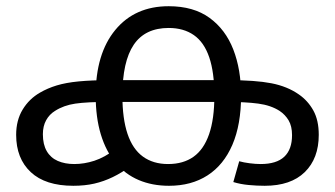

<svg xmlns="http://www.w3.org/2000/svg" viewBox="-20 -586 1078 618"><path d="M216 12Q126 12 79 -32Q32 -76 32 -152Q32 -199 53 -233.5Q74 -268 109 -288Q133 -302 162.5 -311Q192 -320 233.5 -324Q275 -328 333 -328H716Q802 -328 853.5 -318Q905 -308 942 -282Q971 -262 988.5 -230.5Q1006 -199 1006 -152Q1006 -76 961 -32Q916 12 832 12Q807 12 780.5 9.5Q754 7 731 0L750 -67Q764 -63 783.5 -60.5Q803 -58 819 -58Q870 -58 895 -81.5Q920 -105 920 -151Q920 -180 909 -198.5Q898 -217 880 -229Q852 -247 811.5 -252.5Q771 -258 708 -258H331Q260 -258 222.5 -252.5Q185 -247 157 -229Q139 -218 128.5 -199Q118 -180 118 -154Q118 -121 130.5 -99.5Q143 -78 166 -68Q189 -58 219 -58Q251 -58 283.5 -68.5Q316 -79 352 -106L402 -52Q372 -30 343 -16Q314 -2 283.5 5Q253 12 216 12ZM523 -566Q603 -566 654.5 -528.5Q706 -491 731 -426.5Q756 -362 756 -279Q756 -185 728 -120Q700 -55 648 -21.5Q596 12 524 12Q470 12 426.5 -6.5Q383 -25 352 -62Q321 -99 304.5 -153.5Q288 -208 288 -279Q288 -413 351 -489.5Q414 -566 523 -566ZM523 -496Q447 -496 410.5 -442Q374 -388 374 -278Q374 -204 390.5 -155Q407 -106 440 -82Q473 -58 521 -58Q570 -58 603 -81.5Q636 -105 653 -154Q670 -203 670 -278Q670 -353 653.5 -401.5Q637 -450 604 -473Q571 -496 523 -496Z"/></svg>

Font: umalayalam85
Style: Book
Weight: 400
Designer: Jelle Bosma - Monotype Design Team
Foundry: Monotype Imaging Inc.
Version: Version 2.003